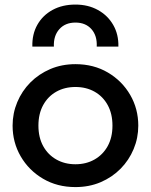

<svg xmlns="http://www.w3.org/2000/svg" viewBox="-20 -784 644 820"><path d="M302.2 15Q224.2 15 163.6 -20.8Q103 -56.6 68.4 -116.2Q33.8 -175.9 33.8 -247.5Q33.8 -300.2 53.7 -347.7Q73.5 -395.2 109.6 -431.7Q145.8 -468.1 194.8 -489.1Q243.8 -510 302.2 -510Q380.1 -510 440.8 -474.2Q501.4 -438.4 536 -378.8Q570.6 -319.1 570.6 -247.5Q570.6 -194.8 550.7 -147.3Q530.9 -99.8 494.9 -63.3Q458.9 -26.9 409.9 -5.9Q360.8 15 302.2 15ZM302.2 -82.5Q348 -82.5 383.7 -102.8Q419.4 -123 439.9 -159.9Q460.3 -196.9 460.3 -247.5Q460.3 -298.1 440 -335.2Q419.6 -372.3 383.9 -392.4Q348.2 -412.5 302.2 -412.5Q256.2 -412.5 220.5 -392.4Q184.8 -372.3 164.4 -335.2Q144.1 -298.1 144.1 -247.5Q144.1 -196.9 164.5 -159.9Q184.9 -123 220.7 -102.8Q256.4 -82.5 302.2 -82.5ZM118.2 -585Q116.6 -637.5 139.5 -678.1Q162.4 -718.7 204.4 -741.6Q246.4 -764.5 302.2 -764.5Q356.4 -764.5 398.4 -741.2Q440.3 -718 463.6 -677.4Q486.9 -636.8 485.6 -585H393.1Q395.5 -631.3 370.6 -659.5Q345.7 -687.6 302.2 -687.6Q258.7 -687.6 233.5 -659.5Q208.2 -631.3 210.1 -585Z"/></svg>

Font: Geologica Thin
Style: Regular
Weight: 100
Version: Version 1.010;gftools[0.9.28]